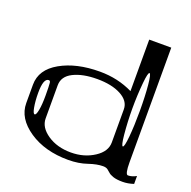

<svg xmlns="http://www.w3.org/2000/svg" viewBox="-133 -881 1016 1023"><g transform="rotate(20 375.0 -369.5)"><path d="M123 -351.6Q122.1 -364.3 113.3 -364.3Q83 -364.3 83 -281.2Q83 -234.4 89.8 -198.2Q95.7 -167 104.5 -167Q113.3 -167 119.1 -198.2Q125 -228.5 125 -281.2Q125 -334 123 -351.6ZM589.8 -521.5Q583 -449.2 583 -375Q583 -300.8 589.8 -228.5Q595.7 -167 604.5 -167Q613.3 -167 619.1 -228.5Q625 -290 625 -375Q625 -460 619.1 -521.5Q613.3 -583 604.5 -583Q595.7 -583 589.8 -521.5ZM667 -750V-99.6Q667 -31.2 682.6 -31.2Q705.1 -31.2 729.5 -44.9V0Q697.3 10.7 667 10.7Q632.8 10.7 613.3 3.9Q593.8 -2.9 585.9 -10.7Q578.1 -17.6 568.4 -25.4Q558.6 -32.2 542 -32.2Q507.8 -32.2 461.9 -16.6Q414.1 0 354.5 0Q222.7 0 132.8 -60.5Q42 -122.1 42 -208V-312.5Q42 -398.4 131.8 -449.2Q221.7 -500 354.5 -500Q456.1 -500 542 -458V-750ZM542 -167V-354.5Q542 -402.3 488.3 -430.7Q436.5 -458 354.5 -458Q272.5 -458 219.7 -431.6Q167 -405.3 167 -354.5V-167Q167 -116.2 221.7 -79.1Q276.4 -42 354.5 -42Q429.7 -42 486.3 -79.1Q542 -115.2 542 -167Z"/></g></svg>

Font: okolaksMetalik
Style: bold
Weight: 700
Width: 7
Version: Version 0.6